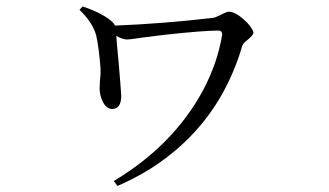

<svg xmlns="http://www.w3.org/2000/svg" viewBox="-20 -537 1040 607"><path d="M231.4 -505.9 241.2 -516.6Q310.5 -493.2 338.9 -463.9Q343.8 -456.1 343.8 -456.1Q492.2 -461.9 653.3 -480.5Q655.3 -481.4 657.2 -481.4Q660.2 -481.4 688.5 -495.1Q697.3 -500 703.1 -500Q727.5 -500 762.7 -463.9Q780.3 -444.3 781.2 -433.6Q781.2 -425.8 761.7 -410.2Q748 -399.4 746.1 -392.6Q672.9 -141.6 456.1 -3.9Q406.2 27.3 351.6 50.8L339.8 35.2Q527.3 -77.1 621.1 -250Q668 -337.9 682.6 -428.7Q681.6 -439.5 672.9 -440.4Q622.1 -440.4 499 -426.8Q472.7 -423.8 428.7 -418Q391.6 -412.1 381.8 -412.1Q364.3 -413.1 347.7 -423.8Q348.6 -405.3 354.5 -345.7Q362.3 -254.9 363.3 -234.4Q363.3 -193.4 335 -192.4Q309.6 -192.4 297.9 -234.4Q294.9 -247.1 294.9 -256.8Q294.9 -264.6 295.9 -280.3Q298.8 -303.7 297.9 -319.3Q293 -385.7 284.2 -424.8Q272.5 -466.8 231.4 -505.9Z"/></svg>

Font: GenYoMin JP Regular
Style: Regular
Weight: 400
Version: Version 1.001;PS 1;hotconv 16.6.51;makeotf.lib2.5.65220 DEVE